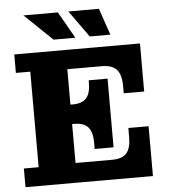

<svg xmlns="http://www.w3.org/2000/svg" viewBox="-58 -930 871 983"><g transform="rotate(-5 377.0 -438.5)"><path d="M33 0V-96H109V-587H35V-682H299V0ZM299 0V-101H688V0ZM403 -196Q403 -251 381 -276Q359 -301 312 -301H500V-164H403ZM299 -301V-401H500V-301ZM484 -101Q539 -101 561.5 -126.5Q584 -152 584 -210V-256H688V-101ZM312 -401Q359 -401 381 -425.5Q403 -450 403 -505V-517H500V-401ZM299 -583V-682H681V-583ZM576 -471Q576 -530 553 -556.5Q530 -583 476 -583H681V-435H576ZM242 -740 99 -877H276L354 -740ZM428 -740 330 -877H487L534 -740Z"/></g></svg>

Font: Montagu Slab 24pt
Style: Bold
Weight: 700
Designer: Florian Karsten
Foundry: Florian Karsten
Version: Version 1.000